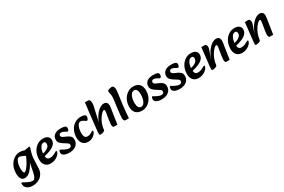

<svg xmlns="http://www.w3.org/2000/svg" viewBox="140 -2144 5646 3813"><g transform="rotate(-30 2963.0 -238.0)"><path d="M197 221Q148 221 107.5 206.5Q67 192 42.5 160Q18 128 18 77Q18 55 31 55Q37 55 46 59.5Q55 64 68 71Q86 81 116.5 97Q147 113 180.5 124.5Q214 136 240 136Q254 136 266.5 130Q279 124 291 106Q303 88 315 52.5Q327 17 338 -42L392 -313L374 -337L375 -465Q439 -473 470 -481Q501 -489 513 -489Q527 -489 527 -474Q527 -468 514.5 -432Q502 -396 488.5 -339Q475 -282 472 -210L465 -30Q462 40 436.5 88Q411 136 371 165.5Q331 195 285.5 208Q240 221 197 221ZM134 11Q78 11 51.5 -34.5Q25 -80 25 -162Q25 -232 46.5 -292Q68 -352 106 -396Q144 -440 193.5 -465Q243 -490 298 -490Q341 -490 376.5 -478.5Q412 -467 437 -455L408 -340Q381 -358 348 -374.5Q315 -391 286 -401.5Q257 -412 241 -412Q215 -412 194.5 -382.5Q174 -353 161.5 -305.5Q149 -258 149 -202Q149 -149 158 -120Q167 -91 184 -91Q196 -91 225 -118Q254 -145 296 -211.5Q338 -278 387 -396L416 -300Q363 -180 314 -112Q265 -44 221 -16.5Q177 11 134 11Z M724 16Q647 16 602.5 -32.5Q558 -81 558 -166Q558 -237 578.5 -296Q599 -355 636.5 -399Q674 -443 723.5 -467Q773 -491 830 -491Q897 -491 935.5 -462Q974 -433 974 -378Q974 -323 936 -282Q898 -241 828.5 -212Q759 -183 664 -163L651 -226Q704 -233 748 -250Q792 -267 819.5 -295Q847 -323 847 -360Q848 -386 838 -401Q828 -416 804 -416Q769 -416 742.5 -386.5Q716 -357 701.5 -309Q687 -261 687 -206Q687 -140 706 -113.5Q725 -87 768 -87Q812 -87 848 -102.5Q884 -118 909 -134Q917 -139 923.5 -142.5Q930 -146 935 -146Q941 -146 944 -141.5Q947 -137 947 -131Q947 -113 931.5 -88Q916 -63 886.5 -39.5Q857 -16 816 0Q775 16 724 16Z M1157 16Q1078 16 1033.5 -8Q989 -32 989 -74Q989 -97 995.5 -113.5Q1002 -130 1014 -130Q1019 -130 1025.5 -127Q1032 -124 1047 -114Q1066 -102 1090 -90Q1114 -78 1139.5 -70Q1165 -62 1187 -62Q1215 -62 1229.5 -76Q1244 -90 1244 -114Q1244 -131 1234 -143Q1224 -155 1199 -170L1132 -212Q1092 -237 1066.5 -267Q1041 -297 1041 -342Q1041 -408 1091 -449Q1141 -490 1236 -490Q1300 -490 1331.5 -477.5Q1363 -465 1363 -433Q1363 -405 1354.5 -386Q1346 -367 1332 -367Q1327 -367 1320.5 -369Q1314 -371 1308 -374Q1299 -379 1282 -389Q1265 -399 1244.5 -407Q1224 -415 1202 -415Q1181 -415 1168 -402.5Q1155 -390 1155 -370Q1155 -352 1166 -340Q1177 -328 1205 -315L1270 -286Q1316 -266 1341.5 -237.5Q1367 -209 1367 -160Q1367 -102 1337.5 -62.5Q1308 -23 1260 -3.5Q1212 16 1157 16Z M1587 16Q1507 16 1463 -33Q1419 -82 1419 -174Q1419 -264 1455 -336Q1491 -408 1554 -449.5Q1617 -491 1698 -491Q1745 -491 1777.5 -478.5Q1810 -466 1810 -431Q1810 -415 1804 -398.5Q1798 -382 1788.5 -370.5Q1779 -359 1770 -359Q1765 -359 1757.5 -362.5Q1750 -366 1745 -370Q1735 -377 1719 -387.5Q1703 -398 1684.5 -406Q1666 -414 1647 -414Q1618 -414 1595 -385.5Q1572 -357 1559.5 -309.5Q1547 -262 1547 -206Q1547 -138 1567 -111.5Q1587 -85 1628 -85Q1662 -85 1688 -97Q1714 -109 1737 -124Q1746 -130 1752.5 -133Q1759 -136 1764 -136Q1769 -136 1772 -131.5Q1775 -127 1775 -121Q1775 -103 1760.5 -79.5Q1746 -56 1720 -34Q1694 -12 1660 2Q1626 16 1587 16Z M2171 10Q2161 10 2154.5 -0.5Q2148 -11 2145 -24Q2142 -37 2142 -45Q2142 -59 2144 -81Q2146 -103 2149 -127.5Q2152 -152 2155 -170L2172 -273Q2176 -294 2179 -312.5Q2182 -331 2182 -348Q2182 -361 2177 -369Q2172 -377 2162 -377Q2149 -377 2121 -353Q2093 -329 2060.5 -283.5Q2028 -238 2002 -173.5Q1976 -109 1968 -27L1939 -172Q1980 -288 2031 -358Q2082 -428 2132.5 -459Q2183 -490 2222 -490Q2268 -490 2289.5 -464.5Q2311 -439 2311 -399Q2311 -376 2307.5 -352.5Q2304 -329 2300 -303L2252 10ZM1870 14Q1857 14 1849.5 8.5Q1842 3 1841 -16.5Q1840 -36 1844 -76L1887 -470Q1893 -527 1902 -583.5Q1911 -640 1914 -697H1992Q2014 -697 2025.5 -670.5Q2037 -644 2037 -616Q2037 -594 2035 -576Q2033 -558 2028.5 -539Q2024 -520 2017 -491L1952 -198L1984 -239Q1977 -175 1974 -118Q1971 -61 1968 -27Q1968 -16 1949 -6.5Q1930 3 1907 8.5Q1884 14 1870 14Z M2439 14Q2415 14 2404 -7Q2393 -28 2394 -59Q2395 -93 2400 -140Q2405 -187 2410 -233L2441 -478Q2446 -521 2442 -553Q2438 -585 2431.5 -609.5Q2425 -634 2425 -653Q2425 -666 2443 -675.5Q2461 -685 2485.5 -691Q2510 -697 2529 -697Q2553 -697 2567.5 -673Q2582 -649 2582 -618Q2582 -608 2580 -576Q2578 -544 2572 -503L2540 -273Q2530 -201 2525.5 -128.5Q2521 -56 2514 14Z M2819 15Q2729 15 2680 -35Q2631 -85 2631 -181Q2631 -247 2652.5 -303Q2674 -359 2711 -401.5Q2748 -444 2797 -467.5Q2846 -491 2901 -491Q2990 -491 3038 -440.5Q3086 -390 3086 -291Q3086 -227 3065.5 -171.5Q3045 -116 3008.5 -74Q2972 -32 2923.5 -8.5Q2875 15 2819 15ZM2840 -60Q2875 -60 2901 -88.5Q2927 -117 2941.5 -166.5Q2956 -216 2956 -280Q2956 -344 2936.5 -380Q2917 -416 2878 -416Q2844 -416 2817.5 -387.5Q2791 -359 2776 -309.5Q2761 -260 2761 -196Q2761 -130 2781.5 -95Q2802 -60 2840 -60Z M3278 16Q3199 16 3154.5 -8Q3110 -32 3110 -74Q3110 -97 3116.5 -113.5Q3123 -130 3135 -130Q3140 -130 3146.5 -127Q3153 -124 3168 -114Q3187 -102 3211 -90Q3235 -78 3260.5 -70Q3286 -62 3308 -62Q3336 -62 3350.5 -76Q3365 -90 3365 -114Q3365 -131 3355 -143Q3345 -155 3320 -170L3253 -212Q3213 -237 3187.5 -267Q3162 -297 3162 -342Q3162 -408 3212 -449Q3262 -490 3357 -490Q3421 -490 3452.5 -477.5Q3484 -465 3484 -433Q3484 -405 3475.5 -386Q3467 -367 3453 -367Q3448 -367 3441.5 -369Q3435 -371 3429 -374Q3420 -379 3403 -389Q3386 -399 3365.5 -407Q3345 -415 3323 -415Q3302 -415 3289 -402.5Q3276 -390 3276 -370Q3276 -352 3287 -340Q3298 -328 3326 -315L3391 -286Q3437 -266 3462.5 -237.5Q3488 -209 3488 -160Q3488 -102 3458.5 -62.5Q3429 -23 3381 -3.5Q3333 16 3278 16Z M3689 16Q3610 16 3565.5 -8Q3521 -32 3521 -74Q3521 -97 3527.5 -113.5Q3534 -130 3546 -130Q3551 -130 3557.5 -127Q3564 -124 3579 -114Q3598 -102 3622 -90Q3646 -78 3671.5 -70Q3697 -62 3719 -62Q3747 -62 3761.5 -76Q3776 -90 3776 -114Q3776 -131 3766 -143Q3756 -155 3731 -170L3664 -212Q3624 -237 3598.5 -267Q3573 -297 3573 -342Q3573 -408 3623 -449Q3673 -490 3768 -490Q3832 -490 3863.5 -477.5Q3895 -465 3895 -433Q3895 -405 3886.5 -386Q3878 -367 3864 -367Q3859 -367 3852.5 -369Q3846 -371 3840 -374Q3831 -379 3814 -389Q3797 -399 3776.5 -407Q3756 -415 3734 -415Q3713 -415 3700 -402.5Q3687 -390 3687 -370Q3687 -352 3698 -340Q3709 -328 3737 -315L3802 -286Q3848 -266 3873.5 -237.5Q3899 -209 3899 -160Q3899 -102 3869.5 -62.5Q3840 -23 3792 -3.5Q3744 16 3689 16Z M4116 16Q4039 16 3994.5 -32.5Q3950 -81 3950 -166Q3950 -237 3970.5 -296Q3991 -355 4028.5 -399Q4066 -443 4115.5 -467Q4165 -491 4222 -491Q4289 -491 4327.5 -462Q4366 -433 4366 -378Q4366 -323 4328 -282Q4290 -241 4220.5 -212Q4151 -183 4056 -163L4043 -226Q4096 -233 4140 -250Q4184 -267 4211.5 -295Q4239 -323 4239 -360Q4240 -386 4230 -401Q4220 -416 4196 -416Q4161 -416 4134.5 -386.5Q4108 -357 4093.5 -309Q4079 -261 4079 -206Q4079 -140 4098 -113.5Q4117 -87 4160 -87Q4204 -87 4240 -102.5Q4276 -118 4301 -134Q4309 -139 4315.5 -142.5Q4322 -146 4327 -146Q4333 -146 4336 -141.5Q4339 -137 4339 -131Q4339 -113 4323.5 -88Q4308 -63 4278.5 -39.5Q4249 -16 4208 0Q4167 16 4116 16Z M4747 10Q4735 10 4728.5 -2Q4722 -14 4720 -28Q4718 -42 4718 -51Q4718 -65 4720 -85.5Q4722 -106 4725 -129Q4728 -152 4731 -170L4748 -274Q4751 -294 4754.5 -313Q4758 -332 4758 -349Q4758 -363 4752 -370Q4746 -377 4737 -377Q4724 -377 4695.5 -352.5Q4667 -328 4634.5 -282Q4602 -236 4576 -171.5Q4550 -107 4542 -29L4512 -178Q4542 -265 4579.5 -324.5Q4617 -384 4656.5 -420.5Q4696 -457 4733 -473.5Q4770 -490 4798 -490Q4830 -490 4849.5 -478Q4869 -466 4877.5 -446Q4886 -426 4886 -402Q4886 -376 4882.5 -352.5Q4879 -329 4875 -303L4827 10ZM4442 14Q4429 14 4422.5 9.5Q4416 5 4415 -14Q4414 -33 4419 -75L4466 -491H4545Q4564 -491 4576 -469Q4588 -447 4588 -419Q4588 -406 4579.5 -378.5Q4571 -351 4559.5 -320.5Q4548 -290 4540 -267L4514 -185L4558 -191L4541 -29Q4540 -17 4527 -9Q4514 -1 4496.5 4Q4479 9 4463.5 11.5Q4448 14 4442 14Z M5114 16Q5037 16 4992.5 -32.5Q4948 -81 4948 -166Q4948 -237 4968.5 -296Q4989 -355 5026.5 -399Q5064 -443 5113.5 -467Q5163 -491 5220 -491Q5287 -491 5325.5 -462Q5364 -433 5364 -378Q5364 -323 5326 -282Q5288 -241 5218.5 -212Q5149 -183 5054 -163L5041 -226Q5094 -233 5138 -250Q5182 -267 5209.5 -295Q5237 -323 5237 -360Q5238 -386 5228 -401Q5218 -416 5194 -416Q5159 -416 5132.5 -386.5Q5106 -357 5091.5 -309Q5077 -261 5077 -206Q5077 -140 5096 -113.5Q5115 -87 5158 -87Q5202 -87 5238 -102.5Q5274 -118 5299 -134Q5307 -139 5313.5 -142.5Q5320 -146 5325 -146Q5331 -146 5334 -141.5Q5337 -137 5337 -131Q5337 -113 5321.5 -88Q5306 -63 5276.5 -39.5Q5247 -16 5206 0Q5165 16 5114 16Z M5745 10Q5733 10 5726.5 -2Q5720 -14 5718 -28Q5716 -42 5716 -51Q5716 -65 5718 -85.5Q5720 -106 5723 -129Q5726 -152 5729 -170L5746 -274Q5749 -294 5752.5 -313Q5756 -332 5756 -349Q5756 -363 5750 -370Q5744 -377 5735 -377Q5722 -377 5693.5 -352.5Q5665 -328 5632.5 -282Q5600 -236 5574 -171.5Q5548 -107 5540 -29L5510 -178Q5540 -265 5577.5 -324.5Q5615 -384 5654.5 -420.5Q5694 -457 5731 -473.5Q5768 -490 5796 -490Q5828 -490 5847.5 -478Q5867 -466 5875.5 -446Q5884 -426 5884 -402Q5884 -376 5880.5 -352.5Q5877 -329 5873 -303L5825 10ZM5440 14Q5427 14 5420.5 9.5Q5414 5 5413 -14Q5412 -33 5417 -75L5464 -491H5543Q5562 -491 5574 -469Q5586 -447 5586 -419Q5586 -406 5577.5 -378.5Q5569 -351 5557.5 -320.5Q5546 -290 5538 -267L5512 -185L5556 -191L5539 -29Q5538 -17 5525 -9Q5512 -1 5494.5 4Q5477 9 5461.5 11.5Q5446 14 5440 14Z"/></g></svg>

Font: Alkatra Medium
Style: Regular
Weight: 500
Designer: Suman Bhandary
Version: Version 1.100;gftools[0.9.22]